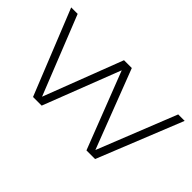

<svg xmlns="http://www.w3.org/2000/svg" viewBox="-80 -1049 1426 1426"><g transform="rotate(45 633.0 -335.5)"><path d="M673.8 -670.9 913.1 -48.8 1161.1 -670.9H1229L959 0H868.2L632.8 -606L397.9 0H307.1L37.1 -670.9H105L353 -48.8L591.8 -670.9Z"/></g></svg>

Font: Syncopate
Style: Regular
Weight: 300
Width: 7
Designer: Astigmatic (AOETI)
Foundry: Astigmatic (AOETI)
Version: Version 001.000